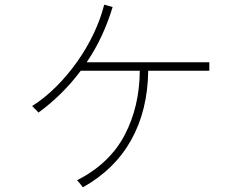

<svg xmlns="http://www.w3.org/2000/svg" viewBox="-20 -780 1040 820"><path d="M334 20Q334 19 328 12Q322 5 316 -2.5Q310 -10 309 -10Q448 -81 512 -202.5Q576 -324 577 -478H325Q286 -426 240.5 -381Q195 -336 144 -299Q144 -300 137.5 -306.5Q131 -313 124.5 -320Q118 -327 117 -327Q171 -361 220 -410Q269 -459 310 -517Q351 -575 380.5 -637.5Q410 -700 425 -760L461 -750Q442 -687 414.5 -627.5Q387 -568 350 -514H874V-478H613Q611 -309 540.5 -182.5Q470 -56 334 20Z"/></svg>

Font: Zen Kaku Gothic New Light
Style: Regular
Weight: 300
Designer: Yoshimichi Ohira
Foundry: Positype
Version: Version 1.002